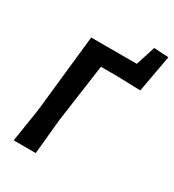

<svg xmlns="http://www.w3.org/2000/svg" viewBox="-182 -861 877 966"><g transform="rotate(30 256.5 -378.0)"><path d="M48 0 78 -192 127 -643H392L428 -756L513 -751L474 -536L335 -540H243L196 -204L176 0Z"/></g></svg>

Font: Alegreya Sans
Style: Bold Italic
Weight: 700
Italic angle: -7°
Designer: Juan Pablo del Peral
Foundry: Huerta Tipografica
Version: Version 2.007